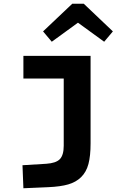

<svg xmlns="http://www.w3.org/2000/svg" viewBox="-20 -778 654 1034"><path d="M211.9 -608.9 369.1 -757.8H431.2L587.9 -608.9L541 -553.2L399.9 -655.8L258.8 -553.2ZM467.8 -5.9Q467.8 62 456.3 105.2Q444.8 148.4 417 175.8Q389.2 203.1 347.4 215.1Q305.7 227.1 240.2 230L106 235.8L101.1 111.8L229 104Q281.7 100.6 302.5 78.9Q323.2 57.1 323.2 6.8V-355H106V-477.1H467.8Z"/></svg>

Font: IntelOne Mono Bold
Style: Regular
Weight: 700
Designer: Fred Shallcrass
Foundry: Frere-Jones Type LLC
Version: Version 1.200;hotconv 1.1.0;makeotfexe 2.6.0;FJTRelease1.2